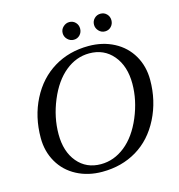

<svg xmlns="http://www.w3.org/2000/svg" viewBox="-119 -917 959 1031"><g transform="rotate(-15 361.0 -401.5)"><path d="M601.1 -406.2Q601.1 -503.9 551 -563.5Q501 -623 418.9 -623Q346.2 -623 285.4 -573.5Q224.6 -523.9 186.3 -431.6Q147.9 -339.4 147.9 -245.6Q147.9 -148.9 197 -90.3Q246.1 -31.7 327.1 -31.7Q399.9 -31.7 461.7 -80.8Q523.4 -129.9 562.3 -222.2Q601.1 -314.5 601.1 -406.2ZM323.7 9.8Q245.1 9.8 182.4 -23.2Q119.6 -56.2 85 -116.2Q50.3 -176.3 50.3 -251Q50.3 -368.7 99.1 -464.1Q147.9 -559.6 232.4 -610.8Q316.9 -662.1 425.3 -662.1Q503.9 -662.1 566.7 -629.2Q629.4 -596.2 664.1 -536.4Q698.7 -476.6 698.7 -401.4Q698.7 -285.6 649.7 -188.5Q600.6 -91.3 516.4 -40.8Q432.1 9.8 323.7 9.8ZM580.6 -764.2Q580.6 -743.7 566.9 -729.2Q553.2 -714.8 532.7 -714.8Q512.2 -714.8 498 -730Q483.9 -745.1 483.9 -764.2Q483.9 -784.7 498 -798.8Q512.2 -813 532.7 -813Q553.2 -813 566.9 -798.8Q580.6 -784.7 580.6 -764.2ZM406.7 -764.2Q406.7 -743.7 393.1 -729.2Q379.4 -714.8 358.9 -714.8Q338.9 -714.8 324.2 -729.5Q309.6 -744.1 309.6 -764.2Q309.6 -784.7 324.7 -798.8Q339.8 -813 358.9 -813Q379.4 -813 393.1 -798.8Q406.7 -784.7 406.7 -764.2Z"/></g></svg>

Font: Liberation Serif
Style: Italic
Weight: 400
Italic angle: -16.333°
Designer: Steve Matteson
Foundry: Ascender Corporation
Version: Version 2.1.5